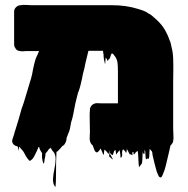

<svg xmlns="http://www.w3.org/2000/svg" viewBox="-20 -592 760 775"><path d="M679 -71Q679 -59 680 -46.5Q681 -34 679 -22Q678 -16 673 -10Q671 -8 670 -6Q669 -6 669 -5.5Q669 -5 668 -5Q668 -4 666 5Q664 14 662 22.5Q660 31 660 31Q656 47 652.5 63Q649 79 644 95Q641 104 636 115Q634 122 629 124Q626 125 624.5 123Q623 121 621 120Q619 116 617 111Q615 106 613 102Q608 85 604 68.5Q600 52 596 35Q595 31 595 27Q595 23 593 19L585 10Q585 9 584 10Q583 19 583 28.5Q583 38 581 48Q580 49 579 48.5Q578 48 577 48Q574 48 573 49Q572 49 570.5 50.5Q569 52 569 51Q567 41 567 31.5Q567 22 565 12Q563 16 563.5 23.5Q564 31 560 29Q557 27 556.5 24Q556 21 556 17Q555 30 555 42.5Q555 55 553 67Q553 68 549 72.5Q545 77 545 78Q544 79 542.5 81Q541 83 541 82Q539 65 538.5 49Q538 33 536 17Q532 21 529 21Q528 22 527.5 23.5Q527 25 525 27Q522 32 520 31Q519 29 519 24.5Q519 20 516 22Q513 23 514.5 29Q516 35 513 34Q509 32 509.5 31.5Q510 31 505 31Q504 32 501 26Q499 22 497 18Q495 14 492 10Q493 10 494 11Q495 12 494 11L492 9H491L492 10Q491 14 491 18Q491 22 489 25Q488 26 487.5 23Q487 20 485 19Q484 17 481.5 14.5Q479 12 477 11Q476 12 475 13Q474 14 474 16Q472 23 473 31Q474 39 469 44Q466 47 466 38.5Q466 30 465 26Q464 23 464 20Q464 17 463 14Q460 17 457.5 20.5Q455 24 453 26Q452 27 451 29.5Q450 32 449 31Q448 26 447.5 21.5Q447 17 446 13Q443 16 441 17L438 26Q437 28 436 31.5Q435 35 433 34Q422 23 423 26.5Q424 30 429 38.5Q434 47 435 50.5Q436 54 425 43Q419 41 421 32.5Q423 24 421 17Q421 17 421 16.5Q421 16 420 16Q420 19 420 22.5Q420 26 418 29Q417 30 416 27.5Q415 25 414 24Q412 23 410 19Q405 14 402 12Q400 17 400 22.5Q400 28 398 33Q397 34 396 30.5Q395 27 394 25Q394 24 390 16Q386 8 385 8Q384 8 383.5 10.5Q383 13 381 15Q378 19 374 22Q370 25 365 20Q361 15 359 8Q357 1 354 -5Q353 -6 352 -7.5Q351 -9 349 -10Q347 -12 345 -18Q344 -18 344 -18.5Q344 -19 344 -19Q341 -29 342 -38.5Q343 -48 343 -58Q343 -74 342.5 -89Q342 -104 342 -120Q342 -126 342 -133.5Q342 -141 343 -148V-153Q347 -169 362 -174Q367 -176 373.5 -175.5Q380 -175 386 -175H456V-305Q456 -321 454.5 -337Q453 -353 443 -366Q441 -368 441 -368Q440 -371 437 -373.5Q434 -376 432 -377Q428 -373 427 -368Q426 -363 424 -358Q421 -352 417 -351Q417 -348 416 -347Q416 -346 414.5 -347Q413 -348 413 -349Q412 -351 412 -352Q412 -353 411 -354Q410 -356 408 -358Q408 -359 407.5 -359Q407 -359 407 -359Q406 -354 405.5 -349Q405 -344 405 -339Q405 -335 404 -334Q403 -334 403 -338L400 -350Q399 -355 398.5 -360.5Q398 -366 398 -372Q397 -376 396.5 -379.5Q396 -383 396 -387H337L325 -338Q323 -327 320.5 -315.5Q318 -304 315 -295Q311 -273 306.5 -254.5Q302 -236 298 -225L295 -218L284 -174Q280 -153 276 -132.5Q272 -112 267 -98Q265 -85 262.5 -73.5Q260 -62 256 -54Q255 -53 255 -51.5Q255 -50 254 -49Q253 -46 252 -43.5Q251 -41 250 -39Q250 -37 249 -36Q248 -32 248 -28Q248 -24 246 -20Q245 -17 241 -10Q241 -10 236 -5Q236 -5 235.5 -5Q235 -5 235 -4Q234 -4 231 -2Q228 3 217 14L212 19Q208 21 208 21Q207 36 206.5 63.5Q206 91 206 119Q206 147 204 162Q204 163 202 161Q200 159 200 158Q193 147 194 129Q195 111 199.5 90.5Q204 70 204.5 51.5Q205 33 196 21Q193 19 191.5 16Q190 13 188 11Q188 9 186.5 7.5Q185 6 186 7V6Q186 5 185.5 4.5Q185 4 185 4Q181 7 184 6.5Q187 6 180 8Q179 9 177 9Q177 11 176 12Q175 13 174 15Q173 17 171 19Q165 26 164 27Q163 28 163.5 32Q164 36 160 51Q159 55 159 60Q159 65 156 68Q155 69 154 65Q153 61 152 58Q149 43 149.5 37.5Q150 32 150 28.5Q150 25 144 17Q143 16 143 15Q143 14 142 13Q141 12 141 11Q141 10 140 9Q140 7 139 5Q139 2 137 1Q135 1 134.5 3.5Q134 6 133 8Q131 11 129 17Q125 24 121.5 32Q118 40 113 47Q112 48 110.5 50Q109 52 107 53Q103 57 101 57Q97 57 95 53Q93 49 91 48Q84 39 78 26Q76 22 73.5 18.5Q71 15 68 12Q67 10 60 3L57 0Q54 22 55 22Q56 22 52 0Q51 -1 49 -1.5Q47 -2 45 -3Q42 -3 40 -5Q33 -9 30 -17Q29 -19 29 -22V-23Q29 -27 30.5 -30.5Q32 -34 33 -38Q35 -44 37 -50Q39 -56 40 -62Q41 -63 41 -64Q48 -86 54.5 -108Q61 -130 67 -152Q69 -160 71 -163Q72 -168 73.5 -171Q75 -174 76 -178L107 -281Q107 -283 107.5 -285Q108 -287 109 -289Q113 -312 118 -333.5Q123 -355 130 -368Q132 -373 134 -377.5Q136 -382 138 -386H92Q88 -386 84 -386Q80 -386 76 -385H66Q63 -386 60 -386Q57 -386 55 -387Q45 -390 42 -398Q38 -403 37.5 -407.5Q37 -412 37 -416V-544Q37 -549 38 -552Q40 -558 42 -560Q44 -562 44 -562Q52 -571 64 -571Q72 -573 85 -572Q98 -571 108 -571H432Q489 -571 537 -556Q551 -552 562 -547.5Q573 -543 580 -537Q584 -536 587 -533.5Q590 -531 593 -529Q597 -525 601 -522Q605 -519 609 -515Q618 -507 626 -498Q639 -484 648 -467Q657 -451 663 -434Q663 -433 663.5 -432.5Q664 -432 664 -431Q670 -419 673 -399Q678 -382 679 -355Q680 -328 679.5 -302.5Q679 -277 679 -263Z"/></svg>

Font: Rubik Wet Paint
Style: Regular
Weight: 400
Designer: Hubert and Fischer, NaN
Foundry: Hubert and Fischer, NaN
Version: Version 2.200